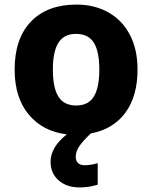

<svg xmlns="http://www.w3.org/2000/svg" viewBox="-20 -579 665 839"><path d="M311 106Q311 125 321.5 134Q332 143 350 143Q376 143 407 134V228Q369 240 328 240Q271 240 236 209Q201 178 201 128Q201 64 272 8Q168 -4 106 -78Q44 -152 44 -275Q44 -411 115.5 -485Q187 -559 314 -559Q392 -559 452.5 -525.5Q513 -492 547 -428Q581 -364 581 -275Q581 -158 527.5 -86Q474 -14 377 4Q342 37 326.5 60Q311 83 311 106ZM313 -118Q366 -118 390 -157Q414 -196 414 -275Q414 -354 390 -392.5Q366 -431 312 -431Q260 -431 235.5 -392.5Q211 -354 211 -275Q211 -196 235 -157Q259 -118 313 -118Z"/></svg>

Font: Noto Sans UI ExtraBold
Style: Regular
Weight: 800
Designer: Monotype Design Team
Foundry: Monotype Imaging Inc.
Version: Version 1.001